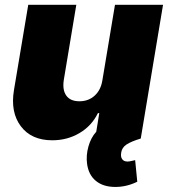

<svg xmlns="http://www.w3.org/2000/svg" viewBox="-20 -565 689 783"><path d="M397.7 -238.6 448.9 -545.5H644.9L554 0Q515.3 11.7 496.3 24.1Q477.3 36.6 474.4 56.8Q471.2 74.6 478.3 84.2Q485.4 93.8 500 93.8Q507.5 93.8 518.8 90.9Q530.2 88.1 531.2 88.1L539.8 176.1Q496.4 197.4 450.3 197.4Q401.3 197.4 371.3 172.9Q341.3 148.4 335.2 103.7Q330.3 68.9 340.7 32.1Q351.2 -4.6 372.5 -27.7L384.9 -103.7H379.3Q354 -51.8 304.3 -22.4Q254.6 7.1 193.2 7.1Q108 7.1 65 -50.1Q22 -107.2 36.9 -197.4L95.2 -545.5H291.2L240.1 -238.6Q234 -197.8 250.5 -174.9Q267 -152 304 -152Q340.9 -152 366.3 -175.2Q391.7 -198.5 397.7 -238.6Z"/></svg>

Font: Karasuma Gothic
Style: Italic
Weight: 900
Italic angle: -9.39999°
Designer: Rasmus Andersson / Ryoko Nishizuka
Foundry: Genbu
Version: Version 1.00